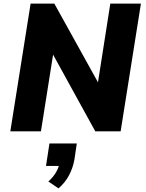

<svg xmlns="http://www.w3.org/2000/svg" viewBox="-20 -725 804 1060"><path d="M37 0 149 -705H280L524 -265H520L589 -705H758L646 0H506L270 -429H274L206 0ZM303 315 247 277Q274 253 290 225Q306 197 308 174L337 191H234L253 67H404L391 155Q383 201 361.5 242Q340 283 303 315Z"/></svg>

Font: Nunito Sans 7pt SemiCondensed Black
Style: Italic
Weight: 900
Width: 4
Italic angle: -9°
Designer: Vernon Adams
Foundry: Vernon Adams
Version: Version 3.101;gftools[0.9.27]